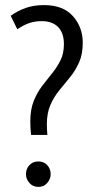

<svg xmlns="http://www.w3.org/2000/svg" viewBox="-20 -726 368 754"><path d="M102 -196Q99 -222 99 -249Q99 -296 112.5 -329.5Q126 -363 145.5 -388.5Q165 -414 184.5 -438Q204 -462 217.5 -489Q231 -516 231 -553Q231 -596 208.5 -619.5Q186 -643 143 -643Q117 -643 94 -635Q71 -627 48 -611L22 -664Q50 -684 81.5 -695Q113 -706 153 -706Q228 -706 266.5 -662.5Q305 -619 305 -558Q305 -514 291 -482Q277 -450 256 -424Q235 -398 213.5 -372Q192 -346 178 -314Q164 -282 164 -238Q164 -230 164.5 -218.5Q165 -207 166 -196ZM131 8Q109 8 95.5 -7.5Q82 -23 82 -42Q82 -63 95.5 -77.5Q109 -92 131 -92Q152 -92 165.5 -77.5Q179 -63 179 -42Q179 -23 165.5 -7.5Q152 8 131 8Z"/></svg>

Font: Ubuntu Sans Condensed
Style: Regular
Weight: 400
Width: 3
Designer: Dalton Maag Ltd
Foundry: Dalton Maag Ltd
Version: Version 1.006; ttfautohint (v1.8.4.7-5d5b)